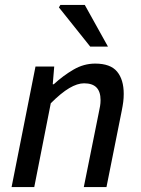

<svg xmlns="http://www.w3.org/2000/svg" viewBox="-20 -759 572 779"><path d="M27 0 124 -489H200L194 -417H198Q236 -452 278 -476.5Q320 -501 366 -501Q428 -501 455 -468.5Q482 -436 482 -378Q482 -361 480 -345.5Q478 -330 474 -310L412 0H320L380 -298Q384 -317 386 -328.5Q388 -340 388 -353Q388 -387 371.5 -404Q355 -421 321 -421Q294 -421 261 -401.5Q228 -382 186 -340L119 0ZM346 -570 219 -729 225 -739H324L418 -570Z"/></svg>

Font: Source Sans 3 Medium
Style: Italic
Weight: 500
Italic angle: -11°
Designer: Paul D. Hunt
Foundry: Adobe
Version: Version 3.052;hotconv 1.1.0;makeotfexe 2.6.0